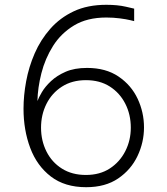

<svg xmlns="http://www.w3.org/2000/svg" viewBox="-20 -770 697 800"><path d="M339 10Q250 10 192 -34.5Q134 -79 106 -153.5Q78 -228 78 -317Q78 -372 89 -431.5Q100 -491 124.5 -547.5Q149 -604 189.5 -650Q230 -696 287.5 -723Q345 -750 423 -750Q470 -750 504.5 -742Q539 -734 539 -734V-682Q539 -682 522.5 -686Q506 -690 479 -693.5Q452 -697 423 -697Q343 -697 288.5 -664Q234 -631 201 -578.5Q168 -526 152.5 -465Q137 -404 136 -349Q141 -363 154.5 -386Q168 -409 192.5 -432Q217 -455 253.5 -471Q290 -487 343 -487Q421 -487 474 -451Q527 -415 553.5 -358.5Q580 -302 580 -239Q580 -177 553 -120Q526 -63 472.5 -26.5Q419 10 339 10ZM338 -41Q396 -41 437.5 -68Q479 -95 502 -140Q525 -185 525 -238Q525 -293 502 -338Q479 -383 437.5 -409.5Q396 -436 338 -436Q280 -436 238 -409Q196 -382 173.5 -337Q151 -292 151 -238Q151 -184 173.5 -139Q196 -94 238 -67.5Q280 -41 338 -41Z"/></svg>

Font: Be Vietnam Pro ExtraLight
Style: Regular
Weight: 200
Designer: Lam Bao, Tony Le, Vietanh Nguyen
Foundry: Yellow Type Foundry
Version: Version 1.002; ttfautohint (v1.8.3)